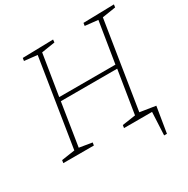

<svg xmlns="http://www.w3.org/2000/svg" viewBox="-189 -858 1159 1186"><g transform="rotate(-30 390.5 -265.0)"><path d="M20 0 23 -20 118 -34 217 -658 125 -668 128 -688 347 -693 345 -673 249 -658 202 -366H603L650 -658L558 -668L561 -688L781 -693L778 -673L682 -658L583 -34L674 -20L671 0H453L456 -20L551 -34L600 -339H198L150 -35L241 -20L238 0ZM645 163 653 0H566L568 -40L695 -20L665 163Z"/></g></svg>

Font: Bitter ExtraLight
Style: Italic
Weight: 200
Italic angle: -9°
Designer: Sol Matas, and Bitter project Authors
Foundry: Sol Matas
Version: Version 2.001